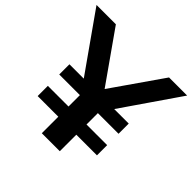

<svg xmlns="http://www.w3.org/2000/svg" viewBox="-197 -919 1098 1098"><g transform="rotate(45 352.5 -370.0)"><path d="M283.5 0V-373.5L313.5 -275.5L-14 -740H142.5L381.5 -400.5H336.5L572.5 -740H719L399.5 -275.5L429 -372V0ZM116.5 -133.5V-216H596V-133.5ZM116.5 -308V-390.5H596V-308Z"/></g></svg>

Font: Encode Sans SC Expanded SemiBold
Style: Regular
Weight: 600
Width: 7
Designer: Multiple Designers
Foundry: Impallari Type
Version: Version 3.002